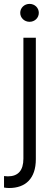

<svg xmlns="http://www.w3.org/2000/svg" viewBox="-60 -737 260 973"><path d="M-13.7 215.8C69.3 215.8 121.6 168 121.6 69.8V-545.9H58.6V66.9C58.6 126.5 32.2 156.7 -20 156.7C-25.9 156.7 -32.7 156.2 -39.6 155.3V213.4C-32.2 214.8 -24.4 215.8 -13.7 215.8ZM42.5 -671.9C42.5 -646.5 63.5 -626.5 89.8 -626.5C116.2 -626.5 136.7 -646.5 136.7 -671.9C136.7 -697.3 116.2 -717.3 89.8 -717.3C63.5 -717.3 42.5 -697.3 42.5 -671.9Z"/></svg>

Font: Guggenheim Sans Display Light
Style: Regular
Weight: 300
Designer: Modified by Tom Baber under direction of Pentagram Design 2023
Foundry: rsms
Version: Version 1.001;Glyphs 3.1.2 (3151)